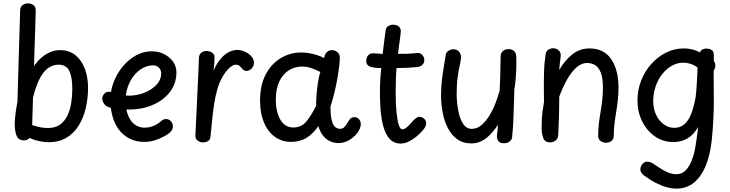

<svg xmlns="http://www.w3.org/2000/svg" viewBox="-20 -835 4314 1134"><path d="M99 -773Q99 -794 113 -804.5Q127 -815 144 -815Q164 -815 178 -804.5Q192 -794 191 -773Q190 -720 188 -667.5Q186 -615 184.5 -560.5Q183 -506 181 -445Q204 -478 229.5 -498.5Q255 -519 281.5 -529Q308 -539 335 -539Q388 -539 424.5 -510Q461 -481 480.5 -430.5Q500 -380 500 -315Q500 -254 486.5 -196.5Q473 -139 445 -93.5Q417 -48 372.5 -21.5Q328 5 266 5Q251 5 228.5 1.5Q206 -2 186 -8Q166 -14 156 -21Q149 -14 141 -10Q133 -6 122 -6Q88 -6 77.5 -34.5Q67 -63 67 -99Q67 -130 72 -167Q77 -204 83 -233Q85 -303 87 -371.5Q89 -440 91 -507.5Q93 -575 95 -641.5Q97 -708 99 -773ZM170 -96Q184 -91 200.5 -87Q217 -83 233.5 -81Q250 -79 265 -79Q307 -79 334.5 -99Q362 -119 378 -152Q394 -185 400.5 -226.5Q407 -268 407 -311Q407 -382 388.5 -417.5Q370 -453 326 -453Q290 -453 261.5 -431Q233 -409 212 -366Q191 -323 175 -259Z M604 -212Q595 -220 589.5 -230.5Q584 -241 584 -254Q585 -271 597.5 -283Q610 -295 628 -293Q636 -292 646.5 -286.5Q657 -281 679 -275.5Q701 -270 741 -270Q789 -270 833 -287.5Q877 -305 904.5 -334.5Q932 -364 932 -400Q932 -423 918 -436Q904 -449 884 -449Q853 -449 823.5 -433Q794 -417 771.5 -389Q749 -361 735.5 -323.5Q722 -286 722 -243Q722 -187 737.5 -151Q753 -115 778 -98Q803 -81 832 -81Q860 -81 884.5 -90.5Q909 -100 935 -122Q941 -127 947 -129.5Q953 -132 960 -132Q972 -132 981.5 -126Q991 -120 996 -110Q1001 -100 1001 -88Q1001 -72 989 -58Q977 -44 948 -29Q918 -13 890 -5Q862 3 833 3Q771 3 725.5 -28Q680 -59 656 -115Q632 -171 632 -245Q632 -301 652 -352Q672 -403 706.5 -444Q741 -485 784.5 -508.5Q828 -532 875 -532Q915 -532 948 -516Q981 -500 1001.5 -472Q1022 -444 1022 -407Q1022 -344 985.5 -294.5Q949 -245 885 -216.5Q821 -188 739 -188Q717 -188 695 -189.5Q673 -191 654.5 -194Q636 -197 623 -201.5Q610 -206 604 -212Z M1179 6Q1162 6 1147.5 -4.5Q1133 -15 1134 -36Q1137 -88 1139.5 -147Q1142 -206 1145 -266Q1148 -326 1150.5 -384Q1153 -442 1155 -493Q1156 -514 1169.5 -524Q1183 -534 1200 -534Q1212 -534 1223 -529.5Q1234 -525 1241 -516.5Q1248 -508 1247 -494Q1247 -487 1246.5 -476.5Q1246 -466 1245 -451.5Q1244 -437 1241 -417Q1258 -457 1280.5 -484.5Q1303 -512 1329 -526Q1355 -540 1382 -540Q1403 -540 1426 -530Q1449 -520 1464.5 -502.5Q1480 -485 1480 -463Q1480 -451 1473.5 -440Q1467 -429 1457 -422.5Q1447 -416 1435 -416Q1427 -416 1419.5 -421Q1412 -426 1407 -433Q1400 -442 1392.5 -447.5Q1385 -453 1373 -453Q1354 -453 1332 -431.5Q1310 -410 1291 -375.5Q1272 -341 1262 -302Q1252 -266 1245.5 -225Q1239 -184 1234 -135Q1229 -86 1223 -26Q1222 -14 1215 -7Q1208 0 1198.5 3Q1189 6 1179 6Z M1516 -240Q1516 -332 1549.5 -395.5Q1583 -459 1638.5 -492Q1694 -525 1759 -525Q1783 -525 1806 -521Q1829 -517 1851.5 -510Q1874 -503 1894 -492L1899 -510Q1903 -522 1915 -530.5Q1927 -539 1940 -539Q1960 -539 1973.5 -526.5Q1987 -514 1987 -494Q1987 -479 1984 -450.5Q1981 -422 1974.5 -382.5Q1968 -343 1957.5 -298Q1947 -253 1932 -205Q1932 -155 1939 -126Q1946 -97 1959 -85.5Q1972 -74 1991 -74Q2005 -74 2017 -88Q2029 -102 2041 -124Q2046 -132 2053.5 -137.5Q2061 -143 2074 -143Q2090 -143 2100.5 -130.5Q2111 -118 2111 -102Q2111 -91 2106 -77.5Q2101 -64 2093 -53Q2073 -26 2043.5 -8Q2014 10 1979 10Q1953 10 1929 -1Q1905 -12 1887.5 -34.5Q1870 -57 1860 -90Q1828 -43 1789 -20Q1750 3 1700 3Q1644 3 1602.5 -27.5Q1561 -58 1538.5 -112.5Q1516 -167 1516 -240ZM1609 -246Q1609 -210 1616 -180Q1623 -150 1636 -128Q1649 -106 1668 -94Q1687 -82 1711 -82Q1760 -82 1789 -117Q1818 -152 1847 -210Q1847 -249 1850.5 -287Q1854 -325 1859.5 -357Q1865 -389 1872 -410Q1842 -425 1816.5 -433.5Q1791 -442 1765 -442Q1721 -442 1685.5 -419.5Q1650 -397 1629.5 -353.5Q1609 -310 1609 -246Z M2345 13Q2284 13 2254 -59Q2224 -131 2224 -290Q2224 -326 2226 -362.5Q2228 -399 2232 -433Q2218 -433 2203.5 -434Q2189 -435 2175 -439Q2160 -442 2151.5 -451Q2143 -460 2143 -476Q2143 -496 2155.5 -509Q2168 -522 2187 -520Q2201 -519 2214 -518.5Q2227 -518 2240 -516Q2244 -551 2248.5 -587Q2253 -623 2258 -657Q2260 -672 2272.5 -680.5Q2285 -689 2302 -689Q2325 -689 2337 -677Q2349 -665 2347 -645Q2347 -638 2343.5 -614.5Q2340 -591 2336.5 -564Q2333 -537 2331 -517Q2354 -517 2382 -517.5Q2410 -518 2444 -522Q2461 -524 2473.5 -511Q2486 -498 2486 -479Q2486 -463 2474.5 -452Q2463 -441 2444 -439Q2414 -436 2383.5 -434.5Q2353 -433 2322 -433Q2319 -397 2318 -359.5Q2317 -322 2317 -286Q2317 -219 2322 -170.5Q2327 -122 2335.5 -96.5Q2344 -71 2356 -71Q2367 -71 2380 -81Q2393 -91 2412 -113Q2424 -127 2435 -136Q2446 -145 2455 -145Q2472 -145 2484.5 -134.5Q2497 -124 2497 -107Q2497 -97 2492.5 -87.5Q2488 -78 2478 -66Q2461 -46 2439 -28Q2417 -10 2393 1.5Q2369 13 2345 13Z M2763 12Q2714 12 2680 -13Q2646 -38 2625 -79Q2604 -120 2594.5 -170Q2585 -220 2585 -269Q2585 -331 2594 -393Q2603 -455 2613 -512Q2615 -526 2628.5 -535Q2642 -544 2659 -544Q2679 -544 2691 -530Q2703 -516 2703 -496Q2702 -478 2695.5 -450Q2689 -422 2683 -379.5Q2677 -337 2677 -274Q2678 -228 2686.5 -182Q2695 -136 2714.5 -105Q2734 -74 2766 -74Q2799 -74 2825.5 -97.5Q2852 -121 2873 -156.5Q2894 -192 2908.5 -231Q2923 -270 2931 -300Q2934 -357 2935 -408Q2936 -459 2937 -504Q2938 -524 2951.5 -534.5Q2965 -545 2984 -545Q2997 -545 3007 -540Q3017 -535 3023 -525.5Q3029 -516 3029 -502Q3030 -492 3030 -470.5Q3030 -449 3029 -422Q3028 -395 3025.5 -365.5Q3023 -336 3018 -309Q3015 -235 3013.5 -165Q3012 -95 3005 -27Q3004 -11 2991 0Q2978 11 2958 11Q2932 11 2923.5 -2Q2915 -15 2915 -30Q2915 -39 2916.5 -49Q2918 -59 2919.5 -71Q2921 -83 2921 -98Q2906 -75 2889 -55Q2872 -35 2853 -20Q2834 -5 2811.5 3.5Q2789 12 2763 12Z M3203 -517Q3206 -530 3213 -537Q3220 -544 3229.5 -547Q3239 -550 3247 -550Q3265 -550 3278.5 -538.5Q3292 -527 3292 -510Q3292 -505 3290 -489.5Q3288 -474 3286 -456Q3284 -438 3283 -422Q3316 -479 3360.5 -514Q3405 -549 3461 -549Q3547 -549 3590 -485.5Q3633 -422 3633 -318Q3633 -280 3629 -243.5Q3625 -207 3619 -171.5Q3613 -136 3609 -101.5Q3605 -67 3605 -34Q3605 -12 3591 -2Q3577 8 3560 8Q3542 8 3527.5 -2Q3513 -12 3513 -33Q3513 -70 3517 -104.5Q3521 -139 3527 -173.5Q3533 -208 3537 -243.5Q3541 -279 3541 -316Q3541 -375 3528 -407Q3515 -439 3494 -451Q3473 -463 3447 -463Q3415 -463 3386 -438Q3357 -413 3331 -368Q3305 -323 3283 -264Q3283 -189 3281 -134.5Q3279 -80 3277 -36Q3276 -17 3262 -5.5Q3248 6 3228 6Q3199 6 3189 -19Q3179 -44 3179 -77Q3179 -102 3180 -127.5Q3181 -153 3184.5 -179.5Q3188 -206 3193 -232Q3192 -289 3192 -331Q3192 -373 3193 -405.5Q3194 -438 3196.5 -465Q3199 -492 3203 -517Z M3745 -242Q3745 -304 3767 -359.5Q3789 -415 3827 -457.5Q3865 -500 3914.5 -524.5Q3964 -549 4018 -549Q4043 -549 4067 -543.5Q4091 -538 4114 -525Q4119 -539 4130 -543.5Q4141 -548 4151 -548Q4171 -548 4183.5 -539.5Q4196 -531 4196 -511V-475Q4201 -468 4203 -461.5Q4205 -455 4205 -447Q4205 -431 4195 -419V-392Q4195 -354 4195.5 -315.5Q4196 -277 4196 -236Q4196 -182 4193 -127Q4190 -72 4185 -18Q4177 70 4151 137Q4125 204 4081 241.5Q4037 279 3975 279Q3948 279 3917 270.5Q3886 262 3852 244.5Q3818 227 3782 200Q3773 193 3767.5 184Q3762 175 3762 165Q3762 155 3767 145Q3772 135 3781 127.5Q3790 120 3803 120Q3813 120 3824.5 124.5Q3836 129 3846 137Q3865 150 3886.5 163.5Q3908 177 3930.5 185.5Q3953 194 3975 194Q4009 194 4031 170Q4053 146 4066.5 110Q4080 74 4086 38Q4091 8 4094 -11.5Q4097 -31 4099 -47.5Q4101 -64 4103 -85Q4077 -38 4039.5 -17Q4002 4 3958 4Q3896 4 3848 -29.5Q3800 -63 3772.5 -119Q3745 -175 3745 -242ZM3962 -80Q3999 -80 4023.5 -102Q4048 -124 4063.5 -165.5Q4079 -207 4089 -264Q4091 -279 4093 -305Q4095 -331 4096.5 -359Q4098 -387 4099 -408.5Q4100 -430 4100 -436Q4081 -451 4058 -458Q4035 -465 4018 -465Q3981 -465 3948.5 -447Q3916 -429 3891 -397Q3866 -365 3852 -324Q3838 -283 3838 -238Q3838 -193 3855 -157Q3872 -121 3900.5 -100.5Q3929 -80 3962 -80Z"/></svg>

Font: Playpen Sans Deva
Style: Regular
Weight: 400
Designer: Pooja Saxena, Gunjan Panchal, Laura Meseguer, Veronika Burian, José Scaglione
Foundry: TypeTogether
Version: Version 2.000